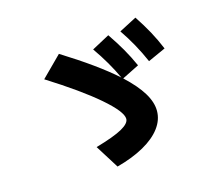

<svg xmlns="http://www.w3.org/2000/svg" viewBox="-100 -874 1138 975"><g transform="rotate(-15 469.0 -386.5)"><path d="M508.8 -255.9Q508.8 -293.9 416.5 -373.5Q324.2 -453.1 158.2 -557.6L263.7 -663.1Q440.9 -552.7 539.1 -464.8Q500 -550.3 437.5 -639.6L530.3 -689.5Q563.5 -641.1 589.1 -596.7Q614.7 -552.2 636.7 -502.9L546.9 -458Q609.4 -399.9 639.6 -350.1Q669.9 -300.3 669.9 -254.9Q669.9 -207.5 638.4 -165.3Q606.9 -123 547.1 -89.4Q487.3 -55.7 403.3 -33.2L326.2 -156.2Q423.3 -184.1 466.1 -208Q508.8 -231.9 508.8 -255.9ZM594.7 -692.4 686.5 -740.2Q719.2 -690.9 743.9 -645.8Q768.6 -600.6 789.1 -550.8L696.3 -508.8Q653.3 -607.4 594.7 -692.4Z"/></g></svg>

Font: Pretendard ExtraBold
Style: Regular
Weight: 800
Designer: Base glyphs from Inter by Rasmus Andersson; Hangeul glyphs from Noto Sans CJK(Source Han Sans) by Jang Soo-young and Kan
Foundry: Kil Hyung-jin
Version: Version 1.309